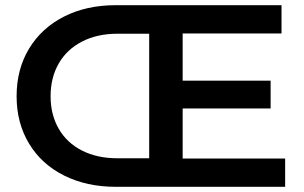

<svg xmlns="http://www.w3.org/2000/svg" viewBox="-20 -720 1171 740"><path d="M1079 -109V0H426Q314 0 227 -43.5Q140 -87 92 -166.5Q44 -246 44 -349Q44 -453 92 -532.5Q140 -612 226.5 -656Q313 -700 426 -700H1065V-591H684V-409H1023V-302H684V-109ZM555 -110V-590H432Q355 -590 296.5 -560Q238 -530 206.5 -475.5Q175 -421 175 -349Q175 -278 206.5 -223.5Q238 -169 296.5 -139.5Q355 -110 432 -110Z"/></svg>

Font: CMG Sans SemiBold
Style: Regular
Weight: 600
Designer: Julieta Ulanovsky
Foundry: Julieta Ulanovsky
Version: Version 7.200